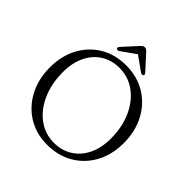

<svg xmlns="http://www.w3.org/2000/svg" viewBox="-232 -1062 1255 1255"><g transform="rotate(45 396.0 -434.5)"><path d="M394 -715.5Q496.5 -715.5 575 -667.5Q653.5 -619.5 697.8 -536Q742 -452.5 742 -345.5Q742 -238.5 698 -156.8Q654 -75 575.8 -28.8Q497.5 17.5 395 17.5Q293.5 17.5 215.8 -30.5Q138 -78.5 94 -162.5Q50 -246.5 50 -354Q50 -459.5 93.5 -541Q137 -622.5 214.5 -669Q292 -715.5 394 -715.5ZM661.5 -305.5Q661.5 -411.5 624.2 -494.5Q587 -577.5 522 -625.2Q457 -673 374.5 -673Q302.5 -673 247.8 -638.2Q193 -603.5 162.5 -540.5Q132 -477.5 132 -392.5Q132 -285.5 169 -202Q206 -118.5 270.5 -70.8Q335 -23 417 -23Q489 -23 544.2 -57.8Q599.5 -92.5 630.5 -156Q661.5 -219.5 661.5 -305.5ZM517.5 -748.5Q509 -742 495 -751L396.5 -821L297.5 -751Q283.5 -742 275 -748.5Q271.5 -751 271.2 -756.8Q271 -762.5 276.5 -768.5L366.5 -867.5Q374.5 -876 381 -880.8Q387.5 -885.5 397 -885.5Q406 -885.5 412.2 -880.8Q418.5 -876 426 -867.5L516.5 -768.5Q521.5 -762.5 521.2 -756.8Q521 -751 517.5 -748.5Z"/></g></svg>

Font: Fraunces 9pt Soft Light
Style: Regular
Weight: 300
Version: Version 1.000;[0bf87f6ff]